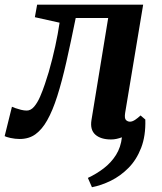

<svg xmlns="http://www.w3.org/2000/svg" viewBox="-50 -574 680 804"><path d="M335 210 318 171Q353.5 154.5 384.5 130.8Q415.5 107 435.8 74.8Q456 42.5 460.5 1Q449.5 5 438.2 7.5Q427 10 415 10Q372 10 349.2 -10.2Q326.5 -30.5 333 -71L403 -498.5H267Q246.5 -397 228 -315.2Q209.5 -233.5 190 -172Q170.5 -110.5 147.5 -70Q126.5 -32.5 99 -12.2Q71.5 8 32.5 8Q13.5 8 -5.8 3.8Q-25 -0.5 -30.5 -4L0 -127Q4 -125 14.5 -121.2Q25 -117.5 38 -114.2Q51 -111 62 -111Q79 -111 93 -127.5Q107 -144 118 -169.5Q129 -195 138.2 -222.5Q147.5 -250 154 -272Q162.5 -301.5 169.2 -328.5Q176 -355.5 181.5 -381Q187 -406.5 191.5 -430.8Q196 -455 199.5 -479L96 -502L105.5 -554.5H549.5L474 -101Q470.5 -78.5 477.5 -71.5Q484.5 -64.5 494.5 -64.5Q504 -64.5 515.8 -72.2Q527.5 -80 538.5 -90.5L558.5 -73.5Q560.5 -5 541 45.2Q521.5 95.5 488 129.2Q454.5 163 414.2 182.8Q374 202.5 335 210Z"/></svg>

Font: Merriweather 20pt
Style: Bold Italic
Weight: 700
Italic angle: -7.8°
Version: Version 2.101